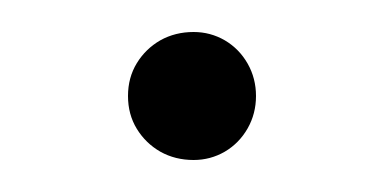

<svg xmlns="http://www.w3.org/2000/svg" viewBox="-20 -375 240 120"><path d="M101 -275Q89.5 -275 80.2 -280.2Q71 -285.5 65.5 -294.5Q60 -303.5 60 -315Q60 -326.5 65.5 -335.5Q71 -344.5 80.2 -349.8Q89.5 -355 101 -355Q111.5 -355 120.5 -349.8Q129.5 -344.5 134.8 -335.2Q140 -326 140 -315Q140 -304 134.8 -294.8Q129.5 -285.5 120.5 -280.2Q111.5 -275 101 -275Z"/></svg>

Font: Manrope
Style: Regular
Weight: 400
Designer: Mikhail Sharanda
Foundry: Mikhail Sharanda
Version: Version 4.503